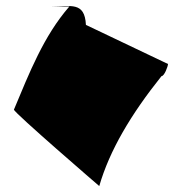

<svg xmlns="http://www.w3.org/2000/svg" viewBox="-20 -642 622 648"><path d="M27 -272C27 -262 315 -14 315 -14C350 -135 422 -256 525 -385C535 -385 547 -419 547 -426L270 -558C266 -638 218 -620 153 -620H214C127 -520 79 -396 27 -272Z"/></svg>

Font: Ampere
Style: Cnd
Weight: 400
Version: Version 1